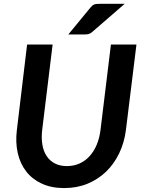

<svg xmlns="http://www.w3.org/2000/svg" viewBox="-20 -950 732 978"><path d="M321 -104Q356 -104 385.2 -117.2Q414.5 -130.5 436.5 -154.8Q458.5 -179 472.8 -213Q487 -247 492 -288.5L545 -723H675L621.5 -288.5Q613.5 -224.5 587.5 -170Q561.5 -115.5 520.8 -76Q480 -36.5 425.8 -14.2Q371.5 8 307 8Q242.5 8 193.8 -14.2Q145 -36.5 114 -76Q83 -115.5 70.5 -170Q58 -224.5 66 -288.5L118 -723H248L195 -289Q190 -247.5 195.8 -213.2Q201.5 -179 217.8 -154.8Q234 -130.5 259.8 -117.2Q285.5 -104 321 -104ZM615 -930.5 450 -787.5Q439.5 -778.5 431.2 -776.5Q423 -774.5 410 -774.5H328L439.5 -910Q445 -917 450 -921.2Q455 -925.5 460.8 -927.5Q466.5 -929.5 473.2 -930Q480 -930.5 489 -930.5Z"/></svg>

Font: Lato 2
Style: Bold Italic
Weight: 700
Italic angle: -7°
Designer: Lukasz Dziedzic with Adam Twardoch and Botio Nikoltchev
Foundry: tyPoland Lukasz Dziedzic
Version: Version 2.015; 2015-08-06; http://www.latofonts.com/